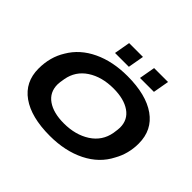

<svg xmlns="http://www.w3.org/2000/svg" viewBox="-194 -1135 1404 1404"><g transform="rotate(45 508.0 -433.0)"><path d="M383.8 -753.9 405.8 -877.9H548.8L526.9 -753.9ZM642.1 -753.9 664.1 -877.9H808.1L786.1 -753.9ZM475.1 12.2Q282.2 12.2 175.5 -63.5Q68.8 -139.2 68.8 -277.8Q68.8 -397 126 -488.8Q185.1 -589.8 300.5 -644.5Q416 -699.2 567.9 -699.2Q760.7 -699.2 867.9 -623.3Q975.1 -547.4 975.1 -408.2Q975.1 -302.7 925.8 -215.8Q870.6 -106.4 752 -47.1Q633.3 12.2 475.1 12.2ZM482.9 -125Q603 -125 687.3 -179.7Q771.5 -234.4 789.1 -333Q795.9 -376.5 795.9 -394Q795.9 -475.1 731.9 -519Q668 -563 560.1 -563Q439.9 -563 357.2 -508.8Q274.4 -454.6 256.8 -356Q249 -313.5 249 -293.9Q249 -212.9 312 -168.9Q375 -125 482.9 -125Z"/></g></svg>

Font: Archivo Expanded
Style: Bold Italic
Weight: 700
Width: 7
Italic angle: -10°
Designer: Hector Gatti
Foundry: Omnibus-Type
Version: Version 2.001